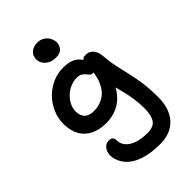

<svg xmlns="http://www.w3.org/2000/svg" viewBox="-288 -837 1201 1201"><g transform="rotate(-45 313.0 -236.5)"><path d="M385 260Q306 260 252.5 243.5Q199 227 169 201Q139 175 125.5 145Q112 115 112 89Q112 59 129 37.5Q146 16 172 16Q191 16 199.5 25Q208 34 208 51Q208 81 227.5 104.5Q247 128 285 141.5Q323 155 376 155Q432 155 452.5 124Q473 93 473 35Q473 -14 467 -54Q461 -94 451.5 -130.5Q442 -167 433.5 -203.5Q425 -240 420 -282L465 -272Q455 -218 432.5 -180Q410 -142 379 -117.5Q348 -93 312 -82Q276 -71 238 -71Q179 -71 135.5 -92.5Q92 -114 68.5 -155.5Q45 -197 45 -257Q45 -308 65 -353.5Q85 -399 119.5 -434Q154 -469 198.5 -488.5Q243 -508 292 -508Q344 -508 374 -491.5Q404 -475 417.5 -449.5Q431 -424 431 -396Q431 -379 422 -365Q413 -351 401 -351Q387 -351 379.5 -359Q372 -367 364 -377Q356 -387 343.5 -395Q331 -403 308 -403Q279 -403 251 -391Q223 -379 201.5 -358.5Q180 -338 167 -312Q154 -286 154 -260Q154 -221 174.5 -200Q195 -179 238 -179Q286 -179 325 -203Q364 -227 387 -279.5Q410 -332 410 -416Q410 -441 418 -453Q426 -465 448 -465Q472 -465 487 -453.5Q502 -442 510.5 -424.5Q519 -407 520 -388Q525 -327 535.5 -278.5Q546 -230 557 -183.5Q568 -137 575.5 -82.5Q583 -28 583 45Q583 145 531 202.5Q479 260 385 260ZM305 -583Q264 -583 237 -606.5Q210 -630 210 -663Q210 -695 232 -714Q254 -733 288 -733Q316 -733 336 -720Q356 -707 366.5 -687Q377 -667 377 -647Q377 -624 360.5 -603.5Q344 -583 305 -583Z"/></g></svg>

Font: Shantell Sans Medium
Style: Regular
Weight: 500
Designer: Stephen Nixon, Anya Danilova, Shantell Martin
Foundry: Arrow Type
Version: Version 1.011;[c5ecc13dd]